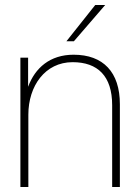

<svg xmlns="http://www.w3.org/2000/svg" viewBox="-20 -752 564 772"><path d="M431 -329V0H462V-333C462 -462 395 -532 276 -532C181 -532 121 -479 93 -403V-520H62V0H94V-291C94 -406 161 -502 272 -502C373 -502 431 -446 431 -329ZM247 -586H277L403 -732H363Z"/></svg>

Font: Aspekta 100
Style: Regular
Weight: 100
Designer: Ivo Dolenc
Version: Version 2.000